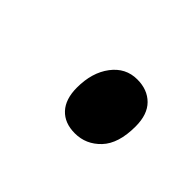

<svg xmlns="http://www.w3.org/2000/svg" viewBox="-42 -515 317 317"><g transform="rotate(45 116.5 -356.0)"><path d="M84 -344Q84 -379 101 -401.5Q118 -424 145 -424Q169 -424 183.5 -409.5Q198 -395 198 -367Q198 -327 179.5 -307.5Q161 -288 135 -288Q111 -288 97.5 -302.5Q84 -317 84 -344Z"/></g></svg>

Font: Noto Serif Cond
Style: Italic
Weight: 400
Width: 3
Italic angle: -12°
Designer: Monotype Design Team
Foundry: Monotype Imaging Inc.
Version: Version 1.001